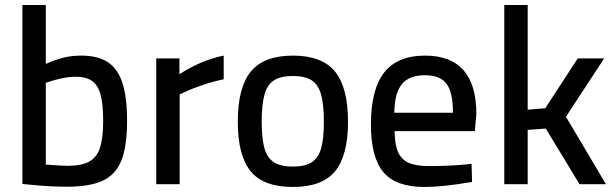

<svg xmlns="http://www.w3.org/2000/svg" viewBox="-20 -732 2445 763"><path d="M100 2 69 -1V-712H162V-478Q200 -495 232.5 -503Q265 -511 303 -511Q369 -511 408.5 -485Q448 -459 466.5 -402.5Q485 -346 485 -252Q485 -151 462.5 -94.5Q440 -38 388.5 -14Q337 10 245 10Q177 10 100 2ZM390 -253Q390 -319 379.5 -356.5Q369 -394 345.5 -410.5Q322 -427 281 -427Q231 -427 162 -403V-78Q227 -73 248 -73Q305 -73 335.5 -90.5Q366 -108 378 -146.5Q390 -185 390 -253Z M601 -500H693V-437Q782 -494 869 -511V-417Q830 -409 788 -395Q746 -381 718 -368L694 -357V0H601Z M925 -248Q925 -385 977 -448Q1029 -511 1144 -511Q1260 -511 1311.5 -447.5Q1363 -384 1363 -248Q1363 -115 1312 -52Q1261 11 1144 11Q1027 11 976 -51.5Q925 -114 925 -248ZM1267 -248Q1267 -319 1255.5 -358Q1244 -397 1217.5 -413.5Q1191 -430 1144 -430Q1097 -430 1070 -413.5Q1043 -397 1031.5 -357.5Q1020 -318 1020 -248Q1020 -181 1031 -142.5Q1042 -104 1069 -87Q1096 -70 1144 -70Q1192 -70 1218.5 -87Q1245 -104 1256 -142Q1267 -180 1267 -248Z M1454 -237Q1454 -376 1506.5 -443.5Q1559 -511 1669 -511Q1873 -511 1873 -279L1867 -211H1548Q1549 -157 1562 -127.5Q1575 -98 1604 -85Q1633 -72 1686 -72Q1717 -72 1756 -73.5Q1795 -75 1826 -78L1854 -81L1856 -9Q1739 11 1667 11Q1552 11 1503 -48.5Q1454 -108 1454 -237ZM1780 -284Q1780 -365 1754.5 -399Q1729 -433 1669 -433Q1606 -433 1577 -397.5Q1548 -362 1547 -284Z M1984 -712H2077V-296L2147 -302L2276 -500H2381L2229 -268L2388 0H2283L2149 -221L2077 -216V0H1984Z"/></svg>

Font: sheba-seeBold
Style: Regular
Weight: 600
Designer: Mohamed Galeb, the designers
Foundry: Kief Type Foundry
Version: Version 2.010; ttfautohint (v1.5.33-1714) -l 8 -r 50 -G 200 